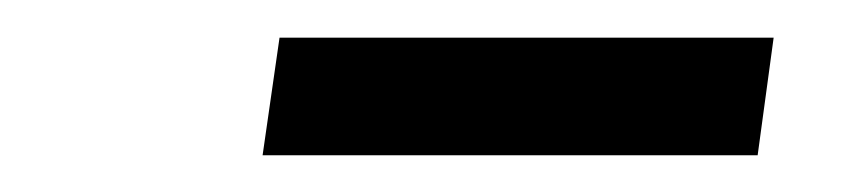

<svg xmlns="http://www.w3.org/2000/svg" viewBox="-20 -677 448 102"><path d="M128.5 -657H391L382.5 -594.5H119.5Z"/></svg>

Font: Merriweather 144pt
Style: Italic
Weight: 400
Italic angle: -7.8°
Version: Version 2.101